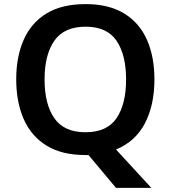

<svg xmlns="http://www.w3.org/2000/svg" viewBox="-20 -745 831 935"><path d="M732 -358Q732 -234 686 -145Q640 -56 545 -17L717 170H545L411 10Q407 10 403.5 10Q400 10 396 10Q281 10 206.5 -36Q132 -82 95.5 -165Q59 -248 59 -359Q59 -469 95.5 -551.5Q132 -634 206.5 -679.5Q281 -725 397 -725Q510 -725 584.5 -679.5Q659 -634 695.5 -551.5Q732 -469 732 -358ZM197 -358Q197 -238 244.5 -169.5Q292 -101 396 -101Q501 -101 547.5 -169.5Q594 -238 594 -358Q594 -478 547.5 -546.5Q501 -615 397 -615Q292 -615 244.5 -546.5Q197 -478 197 -358Z"/></svg>

Font: Noto Sans Lisu SemiBold
Style: Regular
Weight: 600
Designer: Monotype Design Team. David Williams.
Foundry: Monotype Imaging Inc.
Version: Version 2.102; ttfautohint (v1.8.4.7-5d5b)